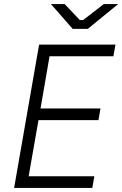

<svg xmlns="http://www.w3.org/2000/svg" viewBox="-20 -918 597 938"><path d="M49 0H431L441 -57H120L168 -331H461L471 -388H178L222 -643H534L544 -700H171ZM335 -777H409L557 -898H487L386 -820H370L296 -898H229Z"/></svg>

Font: Fixel Text 20240404 Light
Style: Italic
Weight: 300
Width: 4
Italic angle: -10°
Designer: AlfaBravo + MacPaw
Foundry: Kyrylo Tkachov, Marchela Mozhyna, Serhii Makarenko, Maria Weinstein, Zakhar Kryvoshyya
Version: Version 1.211;Glyphs 3.2 (3225)